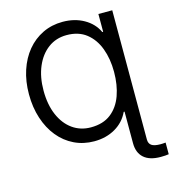

<svg xmlns="http://www.w3.org/2000/svg" viewBox="-133 -848 1049 1164"><g transform="rotate(-15 391.0 -265.5)"><path d="M676.8 -727.5V0H589.8V-114.7H584.5Q557.1 -55.2 499.5 -21.7Q441.9 11.7 367.2 11.7Q299.3 11.7 242.2 -15.9Q185.1 -43.5 143.8 -94Q102.5 -144.5 79.8 -213.9Q57.1 -283.2 57.1 -365.7Q57.1 -446.8 79.6 -514.9Q102.1 -583 143.3 -632.8Q184.6 -682.6 241.7 -710.2Q298.8 -737.8 367.2 -737.8Q442.4 -737.8 500.2 -705.1Q558.1 -672.4 584.5 -615.7H589.8V-727.5ZM369.1 -75.2Q446.3 -75.2 495.1 -113.3Q543.9 -151.4 567.4 -217Q590.8 -282.7 590.8 -364.7Q590.8 -446.3 566.4 -511.7Q542 -577.1 493.2 -615.5Q444.3 -653.8 370.1 -653.8Q303.2 -653.8 253.4 -616.7Q203.6 -579.6 176 -514.4Q148.4 -449.2 148.4 -364.7Q148.4 -276.4 176.5 -211.2Q204.6 -146 254.4 -110.6Q304.2 -75.2 369.1 -75.2ZM731 207.5Q661.6 207.5 625.7 175.5Q589.8 143.6 589.8 83.5V0H676.8V83.5Q676.8 108.9 693.6 120.8Q710.4 132.8 749.5 132.8Q755.9 132.8 764.9 132.3Q773.9 131.8 781.7 130.9V204.1Q773.9 205.6 760.5 206.5Q747.1 207.5 731 207.5Z"/></g></svg>

Font: Inter 17pt
Style: Regular
Weight: 400
Version: Version 4.001;git-66647c0bb